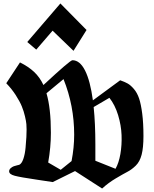

<svg xmlns="http://www.w3.org/2000/svg" viewBox="-20 -1084 886 1107"><path d="M137.2 -841.8 189 -797.9 283.2 -907.2 403.8 -791 479 -911.1 328.1 -1064ZM32.7 -96.2Q32.7 -106.4 41.5 -114.3Q50.3 -122.1 59.8 -125.5Q69.3 -128.9 80.1 -131.3L90.8 -133.8Q105 -140.1 114.5 -167.5Q124 -194.8 127.4 -232.7Q130.9 -270.5 132.1 -293.9Q133.3 -317.4 133.3 -337.4Q133.3 -352.5 132.1 -368.2Q130.9 -383.8 124 -413.3Q117.2 -442.9 105.7 -470.9Q94.2 -499 71 -535.2Q47.9 -571.3 16.1 -604L95.2 -724.1Q143.6 -700.2 176.3 -669.7Q209 -639.2 230.5 -593.8Q384.3 -736.8 397.5 -736.8Q440.4 -736.8 470.5 -677.2Q500.5 -617.7 515.6 -505.4L672.9 -621.1Q698.7 -612.3 716.1 -602.5Q733.4 -592.8 752.2 -570.8Q771 -548.8 782 -516.1Q793 -483.4 800 -428.7Q807.1 -374 807.1 -299.8Q807.1 -232.4 796.6 -192.1Q786.1 -151.9 762.9 -129.2Q739.7 -106.4 714.4 -93.3Q689 -80.1 646.7 -54.9Q604.5 -29.8 568.8 2.9L412.6 -97.7L284.2 -34.2Q249.5 -39.6 190.9 -48.3Q97.2 -62 64.9 -70.6Q32.7 -79.1 32.7 -96.2ZM520 -466.8Q529.8 -371.6 529.8 -252.9V-157.2L646 -110.8Q665 -144 674.1 -196Q683.1 -248 680.9 -304.9Q678.7 -361.8 660.9 -420.4Q643.1 -479 610.8 -520ZM392.6 -155.3Q407.7 -233.4 407.7 -307.6Q407.7 -474.6 346.2 -627.9L248 -546.4Q273.4 -460 273.4 -318.4Q273.4 -234.4 257.8 -147L330.1 -105Z"/></svg>

Font: KJV1611
Style: Regular
Weight: 400
Version: Version 3.6.1